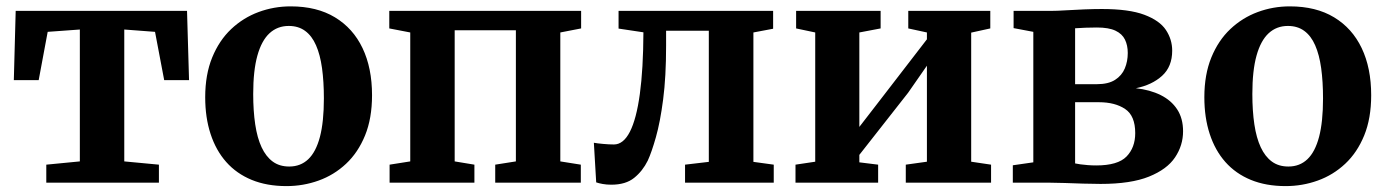

<svg xmlns="http://www.w3.org/2000/svg" viewBox="-20 -588 4462 618"><path d="M129 0V-58L237 -68.5V-493L133.5 -485.5L104.5 -330H24.5L30.5 -553H582L588.5 -330H508.5L479 -485.5L380 -493V-68.5L491.5 -58V0Z M640.5 -275Q640.5 -348 663 -403Q685.5 -458 724.2 -494.5Q763 -531 812.2 -549.2Q861.5 -567.5 915.5 -567.5Q1000 -567.5 1058.2 -532.2Q1116.5 -497 1147 -433Q1177.5 -369 1177.5 -281.5Q1177.5 -207 1155 -152Q1132.5 -97 1093.8 -60.8Q1055 -24.5 1005.5 -6.8Q956 11 902 11Q839 11 790.2 -9Q741.5 -29 708.2 -66.5Q675 -104 657.8 -156.8Q640.5 -209.5 640.5 -275ZM911 -52Q947.5 -52 972.2 -75.5Q997 -99 1009.8 -147.5Q1022.5 -196 1022.5 -271Q1022.5 -325.5 1016.5 -368.8Q1010.5 -412 997.2 -442.2Q984 -472.5 962.2 -488.5Q940.5 -504.5 909.5 -504.5Q873 -504.5 847.5 -481Q822 -457.5 808.5 -409.2Q795 -361 795 -285.5Q795 -231 801.5 -187.5Q808 -144 822 -114Q836 -84 857.8 -68Q879.5 -52 911 -52Z M1234 0V-58L1300.5 -68.5V-483.5L1233 -496.5V-553H1850.5V-496.5L1783.5 -483.5V-68.5L1849.5 -58V0H1574V-58L1640.5 -68.5V-490.5H1443.5V-68.5L1507 -58V0Z M1947.5 6.5Q1932.5 6.5 1920 4.2Q1907.5 2 1899 -1L1891.5 -128.5Q1902 -126.5 1921 -124.8Q1940 -123 1956 -123Q1986.5 -123 2007.5 -164Q2028.5 -205 2039.5 -285.5Q2050.5 -366 2051 -484L1971 -496V-553H2468.5V-495.5L2405 -483.5V-67L2470.5 -58V0H2185V-58L2261.5 -67V-489H2124V-441Q2124 -341 2114.5 -268Q2105 -195 2091.2 -146.5Q2077.5 -98 2065 -71Q2048.5 -37.5 2021.2 -15.5Q1994 6.5 1947.5 6.5Z M2540.5 0V-58L2604 -67.5V-483.5L2542.5 -496.5V-553H2814.5V-496.5L2746 -483.5V-179.5L2805.5 -256.5L2963.5 -461.5V-483.5L2903.5 -496.5V-553H3167.5V-496.5L3106 -483V-67.5L3170 -58V0H2895.5V-58L2963.5 -67.5V-376.5L2903 -289.5L2746 -89.5V-65.5L2806.5 -58V0Z M3522.5 4Q3496.5 4 3466 3Q3435.5 2 3407.2 1Q3379 0 3358.5 0H3240V-56L3306 -65.5V-485.5L3242.5 -497.5V-553H3364Q3382 -553 3410.5 -554.8Q3439 -556.5 3470.2 -557.8Q3501.5 -559 3526.5 -559Q3614 -559 3663.2 -540.5Q3712.5 -522 3732.8 -491.5Q3753 -461 3753 -425Q3753 -373.5 3720.5 -344Q3688 -314.5 3636 -304Q3681.5 -299 3715.8 -282Q3750 -265 3769 -236Q3788 -207 3788 -165.5Q3788 -120 3762.2 -81.5Q3736.5 -43 3678.2 -19.5Q3620 4 3522.5 4ZM3508.5 -55.5Q3578 -55.5 3606 -84.2Q3634 -113 3634 -159.5Q3634 -215.5 3601.5 -237.2Q3569 -259 3517 -259H3440.5V-62Q3447 -60.5 3457.8 -59Q3468.5 -57.5 3481.8 -56.5Q3495 -55.5 3508.5 -55.5ZM3440.5 -317H3510Q3547.5 -317 3569.2 -331Q3591 -345 3600.5 -367.8Q3610 -390.5 3610 -417.5Q3610 -442 3601 -460.5Q3592 -479 3570.5 -489.2Q3549 -499.5 3510.5 -499.5Q3492 -499.5 3474.2 -498.8Q3456.5 -498 3440.5 -497Z M3856.5 -275Q3856.5 -348 3879 -403Q3901.5 -458 3940.2 -494.5Q3979 -531 4028.2 -549.2Q4077.5 -567.5 4131.5 -567.5Q4216 -567.5 4274.2 -532.2Q4332.5 -497 4363 -433Q4393.5 -369 4393.5 -281.5Q4393.5 -207 4371 -152Q4348.5 -97 4309.8 -60.8Q4271 -24.5 4221.5 -6.8Q4172 11 4118 11Q4055 11 4006.2 -9Q3957.5 -29 3924.2 -66.5Q3891 -104 3873.8 -156.8Q3856.5 -209.5 3856.5 -275ZM4127 -52Q4163.5 -52 4188.2 -75.5Q4213 -99 4225.8 -147.5Q4238.5 -196 4238.5 -271Q4238.5 -325.5 4232.5 -368.8Q4226.5 -412 4213.2 -442.2Q4200 -472.5 4178.2 -488.5Q4156.5 -504.5 4125.5 -504.5Q4089 -504.5 4063.5 -481Q4038 -457.5 4024.5 -409.2Q4011 -361 4011 -285.5Q4011 -231 4017.5 -187.5Q4024 -144 4038 -114Q4052 -84 4073.8 -68Q4095.5 -52 4127 -52Z"/></svg>

Font: Merriweather 24pt
Style: Bold
Weight: 700
Designer: Eben Sorkin
Foundry: Eben Sorkin
Version: Version 2.100